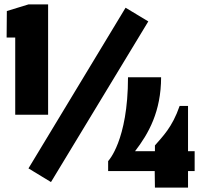

<svg xmlns="http://www.w3.org/2000/svg" viewBox="-20 -790 912 870"><path d="M549 -755 109 -27 211 35 652 -693ZM198 -770H109L11 -740L10 -620H49V-270H198ZM470 -15H681L682 60H832V-15H862V-105H832V-310H794C760 -212 717 -172 682 -131V-105H592C653 -184 710 -285 710 -440H560C560 -152 470 -60 470 -60Z"/></svg>

Font: MikodacsPCS
Style: Regular
Weight: 900
Designer: gluk (gluksza@wp.pl)
Foundry: gluk (gluksza@wp.pl)
Version: Version 0.27